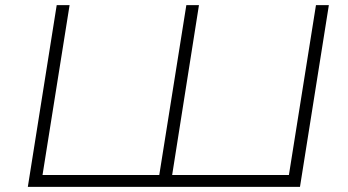

<svg xmlns="http://www.w3.org/2000/svg" viewBox="-20 -725 1349 745"><path d="M88 0 200 -705H250L145 -46H598L703 -705H752L648 -46H1101L1206 -705H1256L1144 0Z"/></svg>

Font: Nunito Sans 10pt Expanded ExtraLight
Style: Italic
Weight: 250
Width: 7
Italic angle: -9°
Designer: Vernon Adams
Foundry: Vernon Adams
Version: Version 3.101;gftools[0.9.27]